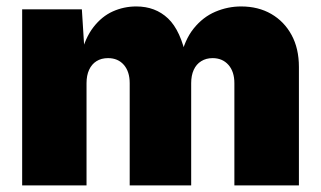

<svg xmlns="http://www.w3.org/2000/svg" viewBox="-20 -564 976 584"><path d="M47.4 0V-535.6H229L237.8 -396H226.1Q238.8 -448.7 264.2 -481.4Q289.6 -514.2 323.2 -529.3Q356.9 -544.4 394.5 -544.4Q452.6 -544.4 491.2 -507.8Q529.8 -471.2 547.4 -385.3H528.8Q541 -442.4 569.1 -477.3Q597.2 -512.2 635 -528.3Q672.9 -544.4 713.4 -544.4Q765.6 -544.4 805.2 -521.5Q844.7 -498.5 866.9 -457.5Q889.2 -416.5 889.2 -360.4V0H692.9V-311Q692.9 -346.2 674.8 -366.7Q656.7 -387.2 626.5 -387.2Q606.9 -387.2 592 -377.9Q577.1 -368.7 569.3 -351.6Q561.5 -334.5 561.5 -311V0H374.5V-311Q374.5 -346.2 356.7 -366.7Q338.9 -387.2 308.6 -387.2Q288.1 -387.2 273.4 -377.9Q258.8 -368.7 251 -351.6Q243.2 -334.5 243.2 -311V0Z"/></svg>

Font: Inter 20pt Black
Style: Regular
Weight: 900
Version: Version 4.001;git-66647c0bb